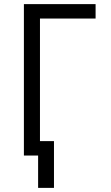

<svg xmlns="http://www.w3.org/2000/svg" viewBox="-20 -755 540 932"><path d="M165 157V0H96V-735H444V-665H174V-70H242V157Z"/></svg>

Font: Iosevka NFM
Style: Regular
Weight: 400
Monospace: yes
Designer: Belleve Invis
Foundry: Belleve Invis
Version: Version 29.0.4; ttfautohint (v1.8.4);Nerd Fonts 3.3.0